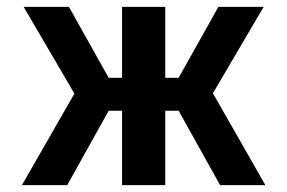

<svg xmlns="http://www.w3.org/2000/svg" viewBox="-20 -540 838 560"><path d="M336 -520H462V-313H501L617 -520H749L601 -268L754 0H622L501 -217H462V0H336V-217H297L176 0H44L197 -267L49 -520H181L297 -313H336Z"/></svg>

Font: Mplus 1p Bold
Style: Bold
Weight: 700
Version: Version 1.061